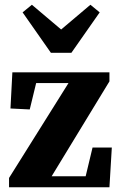

<svg xmlns="http://www.w3.org/2000/svg" viewBox="-20 -787 504 807"><path d="M18 0V-39L268 -438H132L105 -327L24 -331L32 -483H440V-445L197 -46H340L369 -167H450L440 0ZM114 -767 237 -663 360 -767 399 -735 280 -565H194L75 -735Z"/></svg>

Font: Source Serif 4
Style: Bold
Weight: 700
Designer: Frank Grießhammer
Foundry: Adobe
Version: Version 4.005;hotconv 1.1.0;makeotfexe 2.6.0